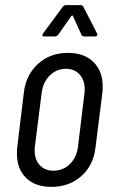

<svg xmlns="http://www.w3.org/2000/svg" viewBox="-20 -720 442 748"><path d="M46 -121Q46 -137 47 -145L73 -360Q81 -428 128 -471Q175 -514 245 -514Q308 -514 344 -478.5Q380 -443 380 -384Q380 -368 379 -360L352 -145Q344 -76 297 -34Q250 8 180 8Q117 8 81.5 -27Q46 -62 46 -121ZM284 -150 309 -356Q310 -362 310 -372Q310 -408 290 -430Q270 -452 237 -452Q200 -452 173.5 -425.5Q147 -399 142 -356L116 -150Q115 -144 115 -134Q115 -98 135 -76.5Q155 -55 188 -55Q226 -55 252.5 -81Q279 -107 284 -150ZM148 -590 224 -693Q229 -700 236 -700H295Q301 -700 305 -693L358 -590Q359 -588 359 -585Q359 -578 350 -578H308Q300 -578 297 -585L264 -658Q263 -660 261 -659.5Q259 -659 258 -658L207 -585Q200 -578 194 -578H152Q147 -578 145.5 -581.5Q144 -585 148 -590Z"/></svg>

Font: Barlow Condensed
Style: Italic
Weight: 400
Width: 3
Italic angle: -7°
Designer: Jeremy Tribby
Foundry: Tribby Type
Version: Version 1.408